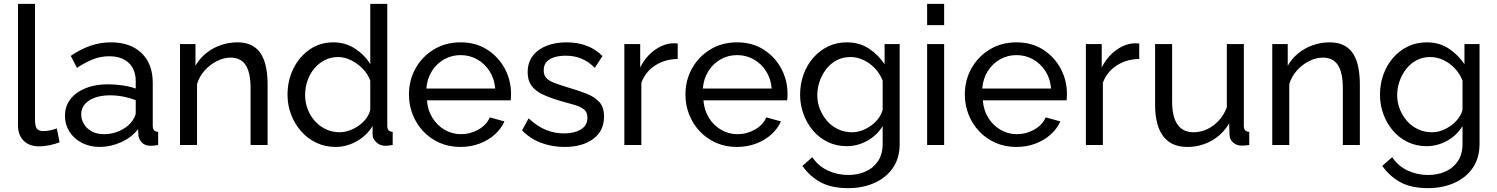

<svg xmlns="http://www.w3.org/2000/svg" viewBox="-20 -750 7743 993"><path d="M73 -730H161V-135Q161 -92 173 -82Q185 -72 202 -72Q223 -72 242 -76.5Q261 -81 274 -86L288 -14Q266 -5 236 1Q206 7 183 7Q132 7 102.5 -22Q73 -51 73 -103Z M316 -151Q316 -201 344.5 -237.5Q373 -274 423 -294Q473 -314 539 -314Q574 -314 613 -308.5Q652 -303 682 -292V-330Q682 -390 646 -424.5Q610 -459 544 -459Q501 -459 461.5 -443.5Q422 -428 378 -399L346 -461Q397 -496 448 -513.5Q499 -531 554 -531Q654 -531 712 -475.5Q770 -420 770 -321V-100Q770 -84 776.5 -76.5Q783 -69 798 -68V0Q785 2 775.5 3Q766 4 760 4Q729 4 713.5 -13Q698 -30 696 -49L694 -82Q660 -38 605 -14Q550 10 496 10Q444 10 403 -11.5Q362 -33 339 -69.5Q316 -106 316 -151ZM656 -114Q668 -128 675 -142.5Q682 -157 682 -167V-232Q651 -244 617 -250.5Q583 -257 550 -257Q483 -257 441.5 -230.5Q400 -204 400 -158Q400 -133 413.5 -109.5Q427 -86 453.5 -71Q480 -56 519 -56Q560 -56 597 -72.5Q634 -89 656 -114Z M1364 0H1276V-292Q1276 -375 1250.5 -413.5Q1225 -452 1173 -452Q1137 -452 1101.5 -434Q1066 -416 1038.5 -385.5Q1011 -355 999 -315V0H911V-522H991V-410Q1012 -447 1045 -474Q1078 -501 1120 -516Q1162 -531 1208 -531Q1253 -531 1283.5 -514.5Q1314 -498 1331.5 -468.5Q1349 -439 1356.5 -399Q1364 -359 1364 -312Z M1467 -260Q1467 -334 1497.5 -395.5Q1528 -457 1581.5 -494Q1635 -531 1704 -531Q1767 -531 1817 -498Q1867 -465 1895 -418V-730H1983V-100Q1983 -84 1989.5 -76.5Q1996 -69 2011 -68V0Q1986 4 1972 4Q1946 4 1926.5 -14Q1907 -32 1907 -54V-98Q1876 -48 1824 -19Q1772 10 1716 10Q1662 10 1616.5 -11.5Q1571 -33 1537.5 -71Q1504 -109 1485.5 -157.5Q1467 -206 1467 -260ZM1895 -183V-333Q1883 -367 1856 -394.5Q1829 -422 1795.5 -438.5Q1762 -455 1729 -455Q1690 -455 1658.5 -438.5Q1627 -422 1604.5 -394.5Q1582 -367 1570 -332Q1558 -297 1558 -259Q1558 -220 1571.5 -185Q1585 -150 1609.5 -123Q1634 -96 1666.5 -81Q1699 -66 1737 -66Q1761 -66 1786.5 -75Q1812 -84 1835 -100Q1858 -116 1874 -137.5Q1890 -159 1895 -183Z M2361 10Q2302 10 2253.5 -11.5Q2205 -33 2169.5 -70.5Q2134 -108 2114.5 -157Q2095 -206 2095 -261Q2095 -335 2129 -396Q2163 -457 2223.5 -494Q2284 -531 2362 -531Q2441 -531 2499.5 -493.5Q2558 -456 2590.5 -395.5Q2623 -335 2623 -265Q2623 -255 2622.5 -245.5Q2622 -236 2621 -231H2188Q2192 -180 2216.5 -140.5Q2241 -101 2280 -78.5Q2319 -56 2364 -56Q2412 -56 2454.5 -80Q2497 -104 2513 -143L2589 -122Q2572 -84 2538.5 -54Q2505 -24 2459.5 -7Q2414 10 2361 10ZM2185 -292H2541Q2537 -343 2512 -382Q2487 -421 2448 -443Q2409 -465 2362 -465Q2316 -465 2277 -443Q2238 -421 2213.5 -382Q2189 -343 2185 -292Z M2900 10Q2835 10 2778 -11.5Q2721 -33 2680 -76L2714 -138Q2759 -96 2804 -78Q2849 -60 2896 -60Q2950 -60 2984 -80.5Q3018 -101 3018 -141Q3018 -170 3000.5 -184Q2983 -198 2951 -207.5Q2919 -217 2875 -229Q2821 -245 2784 -263Q2747 -281 2728 -308Q2709 -335 2709 -376Q2709 -426 2735 -460.5Q2761 -495 2806.5 -513Q2852 -531 2910 -531Q2968 -531 3015 -513Q3062 -495 3096 -460L3056 -399Q3025 -431 2988 -446.5Q2951 -462 2905 -462Q2878 -462 2852 -455.5Q2826 -449 2809 -432.5Q2792 -416 2792 -386Q2792 -361 2805.5 -346.5Q2819 -332 2845.5 -322Q2872 -312 2910 -300Q2969 -283 3012.5 -266Q3056 -249 3080 -222Q3104 -195 3104 -147Q3104 -73 3048 -31.5Q2992 10 2900 10Z M3485 -445Q3419 -444 3368.5 -411.5Q3318 -379 3297 -322V0H3209V-522H3291V-401Q3318 -455 3362.5 -488.5Q3407 -522 3456 -526Q3466 -526 3473 -526Q3480 -526 3485 -525Z M3791 10Q3732 10 3683.5 -11.5Q3635 -33 3599.5 -70.5Q3564 -108 3544.5 -157Q3525 -206 3525 -261Q3525 -335 3559 -396Q3593 -457 3653.5 -494Q3714 -531 3792 -531Q3871 -531 3929.5 -493.5Q3988 -456 4020.5 -395.5Q4053 -335 4053 -265Q4053 -255 4052.5 -245.5Q4052 -236 4051 -231H3618Q3622 -180 3646.5 -140.5Q3671 -101 3710 -78.5Q3749 -56 3794 -56Q3842 -56 3884.5 -80Q3927 -104 3943 -143L4019 -122Q4002 -84 3968.5 -54Q3935 -24 3889.5 -7Q3844 10 3791 10ZM3615 -292H3971Q3967 -343 3942 -382Q3917 -421 3878 -443Q3839 -465 3792 -465Q3746 -465 3707 -443Q3668 -421 3643.5 -382Q3619 -343 3615 -292Z M4359 6Q4306 6 4261.5 -15.5Q4217 -37 4185 -74.5Q4153 -112 4135.5 -160Q4118 -208 4118 -260Q4118 -315 4135.5 -364Q4153 -413 4185.5 -450.5Q4218 -488 4262 -509.5Q4306 -531 4360 -531Q4425 -531 4473.5 -499Q4522 -467 4555 -418V-522H4633V-6Q4633 68 4597.5 119Q4562 170 4501.5 196.5Q4441 223 4367 223Q4279 223 4223 192Q4167 161 4130 108L4181 63Q4212 109 4261.5 132Q4311 155 4367 155Q4415 155 4455.5 137.5Q4496 120 4520.5 84Q4545 48 4545 -6V-98Q4516 -50 4465.5 -22Q4415 6 4359 6ZM4386 -66Q4414 -66 4440 -76Q4466 -86 4488 -102.5Q4510 -119 4525 -140Q4540 -161 4545 -183V-333Q4531 -369 4505 -396.5Q4479 -424 4446 -439.5Q4413 -455 4378 -455Q4338 -455 4306.5 -438Q4275 -421 4253 -392.5Q4231 -364 4219 -329Q4207 -294 4207 -258Q4207 -219 4221 -184.5Q4235 -150 4259 -123Q4283 -96 4316 -81Q4349 -66 4386 -66Z M4775 0V-522H4863V0ZM4775 -620V-730H4863V-620Z M5236 10Q5177 10 5128.5 -11.5Q5080 -33 5044.5 -70.5Q5009 -108 4989.5 -157Q4970 -206 4970 -261Q4970 -335 5004 -396Q5038 -457 5098.5 -494Q5159 -531 5237 -531Q5316 -531 5374.5 -493.5Q5433 -456 5465.5 -395.5Q5498 -335 5498 -265Q5498 -255 5497.5 -245.5Q5497 -236 5496 -231H5063Q5067 -180 5091.5 -140.5Q5116 -101 5155 -78.5Q5194 -56 5239 -56Q5287 -56 5329.5 -80Q5372 -104 5388 -143L5464 -122Q5447 -84 5413.5 -54Q5380 -24 5334.5 -7Q5289 10 5236 10ZM5060 -292H5416Q5412 -343 5387 -382Q5362 -421 5323 -443Q5284 -465 5237 -465Q5191 -465 5152 -443Q5113 -421 5088.5 -382Q5064 -343 5060 -292Z M5872 -445Q5806 -444 5755.5 -411.5Q5705 -379 5684 -322V0H5596V-522H5678V-401Q5705 -455 5749.5 -488.5Q5794 -522 5843 -526Q5853 -526 5860 -526Q5867 -526 5872 -525Z M5954 -209V-522H6042V-226Q6042 -146 6070 -106Q6098 -66 6153 -66Q6189 -66 6222.5 -81.5Q6256 -97 6283 -126Q6310 -155 6325 -195V-522H6413V-100Q6413 -84 6419.5 -76.5Q6426 -69 6441 -68V0Q6426 2 6417.5 2.5Q6409 3 6401 3Q6376 3 6358 -12.5Q6340 -28 6339 -51L6337 -112Q6303 -54 6245.5 -22Q6188 10 6120 10Q6038 10 5996 -45.5Q5954 -101 5954 -209Z M7013 0H6925V-292Q6925 -375 6899.5 -413.5Q6874 -452 6822 -452Q6786 -452 6750.5 -434Q6715 -416 6687.5 -385.5Q6660 -355 6648 -315V0H6560V-522H6640V-410Q6661 -447 6694 -474Q6727 -501 6769 -516Q6811 -531 6857 -531Q6902 -531 6932.5 -514.5Q6963 -498 6980.5 -468.5Q6998 -439 7005.5 -399Q7013 -359 7013 -312Z M7358 6Q7305 6 7260.5 -15.5Q7216 -37 7184 -74.5Q7152 -112 7134.5 -160Q7117 -208 7117 -260Q7117 -315 7134.5 -364Q7152 -413 7184.5 -450.5Q7217 -488 7261 -509.5Q7305 -531 7359 -531Q7424 -531 7472.5 -499Q7521 -467 7554 -418V-522H7632V-6Q7632 68 7596.5 119Q7561 170 7500.5 196.5Q7440 223 7366 223Q7278 223 7222 192Q7166 161 7129 108L7180 63Q7211 109 7260.5 132Q7310 155 7366 155Q7414 155 7454.5 137.5Q7495 120 7519.5 84Q7544 48 7544 -6V-98Q7515 -50 7464.5 -22Q7414 6 7358 6ZM7385 -66Q7413 -66 7439 -76Q7465 -86 7487 -102.5Q7509 -119 7524 -140Q7539 -161 7544 -183V-333Q7530 -369 7504 -396.5Q7478 -424 7445 -439.5Q7412 -455 7377 -455Q7337 -455 7305.5 -438Q7274 -421 7252 -392.5Q7230 -364 7218 -329Q7206 -294 7206 -258Q7206 -219 7220 -184.5Q7234 -150 7258 -123Q7282 -96 7315 -81Q7348 -66 7385 -66Z"/></svg>

Font: Raleway Thin Medium
Style: Regular
Weight: 500
Version: Version 4.026